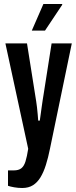

<svg xmlns="http://www.w3.org/2000/svg" viewBox="-20 -744 382 960"><path d="M91 196Q71 196 51 192.5Q31 189 20 185V108H49Q73 108 86.5 97.5Q100 87 107.5 63Q115 39 121 0L7 -527H115L161 -237Q163 -225 165 -207.5Q167 -190 168.5 -172.5Q170 -155 171 -141H179Q181 -155 183.5 -173Q186 -191 188.5 -209.5Q191 -228 193.5 -244Q196 -260 198 -272L238 -527H339L230 -1Q221 44 209.5 80.5Q198 117 182.5 142.5Q167 168 145 182Q123 196 91 196ZM139 -591 197 -724H291V-720L205 -591Z"/></svg>

Font: Archivo SemiBold ExtraCondensed
Style: Regular
Weight: 600
Width: 2
Version: Version 2.001